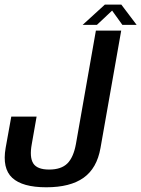

<svg xmlns="http://www.w3.org/2000/svg" viewBox="-24 -808 613 834"><path d="M177 5.5Q73.5 5.5 29.2 -35.5Q-15 -76.5 0.5 -165.5L25 -301.5H135L114 -182Q103.5 -125 120.5 -98.2Q137.5 -71.5 189.5 -71.5Q242 -71.5 268.8 -98.2Q295.5 -125 306 -183.5L392.5 -675H502.5L412.5 -165Q397 -77 339 -35.8Q281 5.5 177 5.5ZM335 -700 431.5 -788H503L569.5 -700H507.5L463 -762L397 -700Z"/></svg>

Font: Anybody Medium
Style: Italic
Weight: 500
Italic angle: -10°
Designer: Tyler Finck
Foundry: Etcetera Type Company
Version: Version 1.010; ttfautohint (v1.8.3) -l 8 -r 50 -G 200 -x 14 